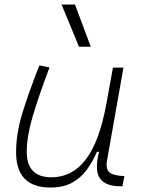

<svg xmlns="http://www.w3.org/2000/svg" viewBox="-20 -815 626 845"><path d="M201.7 10.3Q50.8 10.3 50.8 -145Q50.8 -227.1 78.6 -317.6Q106.4 -408.2 153.3 -527.3L197.8 -518.1Q148.9 -388.7 123.3 -300.8Q97.7 -212.9 97.7 -147.5Q97.7 -34.7 206.5 -34.7Q297.4 -34.7 357.4 -112.8Q417.5 -190.9 448.2 -358.4L477.1 -517.6H523.4L450.7 -106.9Q444.8 -73.2 460.2 -58.1Q475.6 -43 518.6 -40.5L527.3 -40L519 4.9H513.7Q460.9 4.9 435.8 -13.9Q410.6 -32.7 407.2 -66.7Q403.8 -100.6 416 -147H406.7Q387.7 -103 361.6 -67.4Q335.4 -31.7 296.9 -10.7Q258.3 10.3 201.7 10.3ZM327.6 -609.4 251 -794.9H310.1L379.4 -609.4Z"/></svg>

Font: Cascadia Mono PL ExtraLight
Style: Italic
Weight: 200
Italic angle: -10°
Monospace: yes
Designer: Aaron Bell
Foundry: Saja Typeworks
Version: Version 2404.023; ttfautohint (v1.8.4)